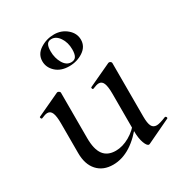

<svg xmlns="http://www.w3.org/2000/svg" viewBox="-153 -734 803 854"><g transform="rotate(-30 248.5 -307.0)"><path d="M75 -114V-266Q75 -303 68 -320Q61 -337 45 -337Q34 -337 14 -328H12Q9 -328 7.5 -333Q6 -338 9 -339L127 -394L131 -395Q134 -395 138.5 -392Q143 -389 143 -385V-152Q143 -94 163.5 -66.5Q184 -39 226 -39Q261 -39 297 -59.5Q333 -80 358 -115L363 -104Q279 9 185 9Q134 9 104.5 -23.5Q75 -56 75 -114ZM440 -46Q455 -46 489 -60H490Q494 -60 496 -55.5Q498 -51 495 -49L371 10L367 11Q357 11 348 -13Q339 -37 339 -76V-266Q339 -303 332 -320Q325 -337 309 -337Q298 -337 277 -328H275Q272 -328 271 -333Q270 -338 273 -339L391 -394L395 -395Q399 -395 403 -392Q407 -389 407 -385V-110Q407 -76 414.5 -61Q422 -46 440 -46ZM141 -547Q141 -583 173.5 -604Q206 -625 245 -625Q283 -625 310.5 -601.5Q338 -578 338 -545Q338 -510 306.5 -489Q275 -468 235 -468Q192 -468 166.5 -491.5Q141 -515 141 -547ZM283 -527Q283 -562 266 -587.5Q249 -613 225 -613Q209 -613 202 -602Q195 -591 195 -567Q195 -533 210.5 -506Q226 -479 251 -479Q268 -479 275.5 -490.5Q283 -502 283 -527Z"/></g></svg>

Font: Cormorant Garamond Medium
Style: Regular
Weight: 500
Designer: Christian Thalmann (Catharsis Fonts)
Foundry: Catharsis Fonts
Version: Version 4.000